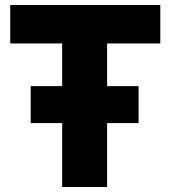

<svg xmlns="http://www.w3.org/2000/svg" viewBox="-20 -749 683 769"><path d="M229 -256H103V-404H229V-575H21V-729H622V-575H409V-404H535V-256H409V0H229Z"/></svg>

Font: Mona Sans ExtraBold
Style: Regular
Weight: 800
Designer: Deni Anggara
Foundry: GitHub
Version: Version 2.000